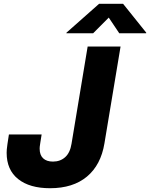

<svg xmlns="http://www.w3.org/2000/svg" viewBox="-20 -970 782 1000"><path d="M240.7 10.3Q134.3 10.3 74.5 -37.4Q14.6 -85 14.6 -174.3Q14.6 -182.1 15.4 -191.9Q16.1 -201.7 18.8 -219.7Q21.5 -237.8 26.4 -269.5H196.8Q192.4 -240.7 189.9 -226.3Q187.5 -211.9 187 -205.8Q186.5 -199.7 186.5 -195.8Q186.5 -162.6 204.6 -145.5Q222.7 -128.4 255.9 -128.4Q293.9 -128.4 319.6 -151.6Q345.2 -174.8 352.5 -221.2L436.5 -727.5H607.9L523.9 -223.1Q505.4 -110.8 432.9 -50.3Q360.4 10.3 240.7 10.3ZM465.3 -796.9H325.7L326.2 -799.8L496.1 -950.2H621.1L741.7 -799.8L741.2 -796.9H601.1L546.4 -878.4Z"/></svg>

Font: Inter 18pt ExtraBold
Style: Italic
Weight: 800
Italic angle: -9.3988°
Designer: Rasmus Andersson
Foundry: rsms
Version: Version 4.001;git-66647c0bb